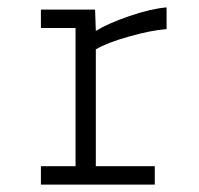

<svg xmlns="http://www.w3.org/2000/svg" viewBox="-20 -501 540 521"><path d="M91 -425V-475H238L240 -417Q272 -437 330 -457Q388 -477 432 -481V-422Q391 -419 330.5 -402Q270 -385 240 -367V-50H400V0H91V-50H185V-425Z"/></svg>

Font: TypoPRO Lekton
Style: Regular
Weight: 400
Monospace: yes
Designer: Paolo Mazzetti, Luciano Perondi, Raffaele Flato, Elena Papassissa, Emilio Macchia, Michela Povoleri, Tobias Seemiller, R
Version: Version 34.000